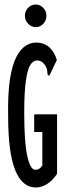

<svg xmlns="http://www.w3.org/2000/svg" viewBox="-20 -818 290 848"><path d="M138 10Q78 10 47 -67Q16 -144 16 -304Q14 -404 24 -468Q34 -532 52.5 -567Q71 -602 93.5 -616Q116 -630 139 -630Q175 -630 198 -609Q221 -588 231 -553L202 -492L197 -483L191 -487Q189 -495 188.5 -505Q188 -515 180 -529Q165 -551 144 -551Q126 -551 113.5 -530.5Q101 -510 94 -459.5Q87 -409 87 -319Q87 -189 100.5 -128.5Q114 -68 136 -68Q155 -68 167 -87V-235H131V-313H232V-50Q210 -18 186 -4Q162 10 138 10ZM138 -698Q119 -698 104.5 -713Q90 -728 90 -748Q90 -769 104 -783.5Q118 -798 138 -798Q157 -798 171 -783.5Q185 -769 185 -748Q185 -728 171 -713Q157 -698 138 -698Z"/></svg>

Font: Inconsolata UltraCondensed Bold
Style: Regular
Weight: 700
Width: 1
Monospace: yes
Designer: Raph Levien, Cyreal, Brenton Simpson
Foundry: Raph Levien, Cyreal, Google
Version: Version 3.001; ttfautohint (v1.8.2.53-6de2)